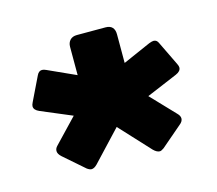

<svg xmlns="http://www.w3.org/2000/svg" viewBox="-62 -793 563 498"><g transform="rotate(-15 219.5 -544.5)"><path d="M311 -371Q303 -371 294 -380L219 -461L143 -380Q135 -372 128 -372Q123 -372 116 -377L61 -425Q52 -433 52 -441Q52 -448 58 -454L119 -518L36 -553Q22 -559 22 -569Q22 -573 25 -579L56 -643Q61 -654 70 -654Q75 -654 81 -651L156 -617V-693Q156 -704 162.5 -711Q169 -718 181 -718H258Q270 -718 276 -711.5Q282 -705 282 -693V-616L357 -649Q365 -652 369 -652Q378 -652 382 -642L413 -578Q416 -572 416 -568Q416 -558 402 -552L319 -517L380 -453Q387 -446 387 -439Q387 -431 378 -424L322 -376Q315 -371 311 -371Z"/></g></svg>

Font: Mitr SemiBold
Style: Regular
Weight: 600
Designer: Thanarat Vachiruckul
Foundry: Cadson Demak
Version: Version 1.003